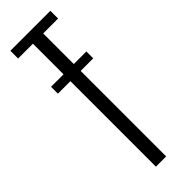

<svg xmlns="http://www.w3.org/2000/svg" viewBox="-232 -688 701 701"><g transform="rotate(-45 118.0 -337.5)"><path d="M26 -441.5H208.5V-477H26ZM90.5 0H143.5V-635H220.5V-675H14V-635H90.5Z"/></g></svg>

Font: Anybody ExtraCondensed Light
Style: Regular
Weight: 300
Width: 2
Version: Version 1.113;gftools[0.9.25]